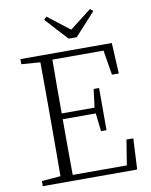

<svg xmlns="http://www.w3.org/2000/svg" viewBox="-99 -1004 844 1076"><g transform="rotate(-10 323.0 -466.0)"><path d="M241 -932 225 -917 342 -789H388L505 -917L489 -932L365 -836ZM546 -548H585L576 -723H56V-694L163 -686C164 -588 164 -489 164 -390V-333C164 -234 164 -135 163 -38L56 -29V0H593L602 -176H563L540 -33H232C231 -131 231 -231 231 -350H419L431 -247H462V-487H431L418 -383H231C231 -493 231 -592 232 -689H523Z"/></g></svg>

Font: Noto Serif TC ExtraLight
Style: Regular
Weight: 200
Designer: Ryoko NISHIZUKA 西塚涼子 (kana & ideographs); Frank Grießhammer (Latin, Greek & Cyrillic); Wenlong ZHANG 张文龙 (bopomofo); San
Foundry: Adobe
Version: Version 2.001;hotconv 1.1.0;makeotfexe 2.6.0